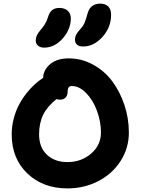

<svg xmlns="http://www.w3.org/2000/svg" viewBox="-20 -1066 780 1065"><path d="M440.9 -808.1Q418.9 -808.1 407.5 -818.1Q396 -828.1 396 -845.2Q396 -860.8 402.8 -874Q409.7 -887.2 424.8 -903.8Q441.4 -921.4 449.2 -939.9Q457 -958.5 465.8 -991.2Q481 -1045.9 536.1 -1045.9Q564.9 -1045.9 580.6 -1030Q596.2 -1014.2 596.2 -983.9Q596.2 -914.1 548.3 -861.1Q500.5 -808.1 440.9 -808.1ZM225.1 -801.8Q203.6 -801.8 190.9 -812.7Q178.2 -823.7 178.2 -841.8Q178.7 -857.4 184.6 -869.9Q190.4 -882.3 205.1 -899.9Q234.9 -933.6 245.1 -967.8Q253.9 -997.6 269 -1009.8Q284.2 -1022 309.1 -1022Q338.9 -1022 356.2 -1006.1Q373.5 -990.2 373 -960Q370.6 -899.9 326.2 -850.8Q281.7 -801.8 225.1 -801.8ZM354 -21Q218.3 -21 131.6 -104Q44.9 -187 44.9 -320.8Q44.9 -364.7 55.9 -407.2Q66.9 -449.7 84.7 -483.6Q102.5 -517.6 126 -547.4Q149.4 -577.1 172.6 -598.1Q195.8 -619.1 219.2 -633.8Q220.7 -679.2 258.8 -710.7Q296.9 -742.2 360.8 -742.2Q433.1 -742.2 496.6 -707.3Q560.1 -672.4 602.8 -615Q645.5 -557.6 670.2 -483.4Q694.8 -409.2 694.8 -331.1Q694.8 -244.6 649.2 -173.3Q603.5 -102.1 525.4 -61.5Q447.3 -21 354 -21ZM196.8 -320.8Q196.8 -249 240 -208Q283.2 -167 354 -167Q431.2 -167 485.6 -214.1Q540 -261.2 540 -331.1Q540 -391.1 518.1 -450.9Q496.1 -510.7 458 -549.8Q419.9 -588.9 377.9 -588.9Q355 -588.9 355 -557.1Q355 -536.1 343.8 -524.7Q332.5 -513.2 314 -513.2Q303.2 -513.2 293 -516.1Q242.2 -475.6 219.5 -429.2Q196.8 -382.8 196.8 -320.8Z"/></svg>

Font: Shantell Sans Bouncy
Style: Bold
Weight: 700
Designer: Stephen Nixon, Anya Danilova, Shantell Martin
Foundry: Arrow Type
Version: Version 1.006;[9816181b4]